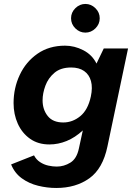

<svg xmlns="http://www.w3.org/2000/svg" viewBox="-20 -738 672 959"><path d="M261 200.9Q215.3 200.9 170.1 189.7Q124.8 178.6 88.9 152.6Q53.1 126.6 35.5 83.3L149.9 38Q160.8 59.2 180.1 71.7Q199.3 84.3 221.3 89.1Q243.3 94 263.2 94Q299.5 94 331.4 74.4Q363.3 54.8 374 3.7L393.6 -86.6Q355.1 -51 312.9 -33.8Q270.7 -16.5 226.6 -16.5Q170.2 -16.5 130.1 -44.9Q90 -73.3 68.9 -120.2Q47.8 -167.1 47.8 -222.9Q47.8 -298.2 78.6 -363.7Q109.3 -429.3 167.2 -469.6Q225.1 -509.9 304.9 -509.9Q352 -509.9 396.2 -487.1Q440.4 -464.3 462 -420.5L498.3 -496H619.6L516.7 -6.8Q493.6 104.6 426.1 152.7Q358.6 200.9 261 200.9ZM296 -126.3Q342.5 -126.3 380.9 -157.7Q419.3 -189.1 433.7 -255.9Q443.3 -300.7 434.4 -333.1Q425.4 -365.6 400.1 -383.3Q374.8 -400.9 335.4 -400.9Q283.4 -400.9 252.1 -374.5Q220.8 -348.1 206.8 -310.1Q192.7 -272.1 192.7 -237Q192.7 -190.9 218.3 -158.6Q243.9 -126.3 296 -126.3ZM406.5 -575.1Q377.9 -575.1 356.4 -596.3Q334.9 -617.5 334.9 -646.7Q334.9 -675.9 356.4 -697.1Q377.9 -718.3 406.5 -718.3Q435.1 -718.3 456.6 -697.1Q478.1 -675.9 478.1 -646.7Q478.1 -617.5 456.6 -596.3Q435.1 -575.1 406.5 -575.1Z"/></svg>

Font: Atkinson Hyperlegible Mono ExtraLight
Style: Italic
Weight: 200
Italic angle: -12°
Monospace: yes
Designer: Elliott Scott, Megan Eiswerth, Linus Boman, Theodore Petrosky, Letters from Sweden
Foundry: Applied Design Works, Letters from Sweden
Version: Version 2.001